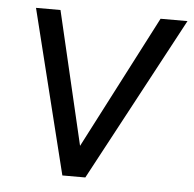

<svg xmlns="http://www.w3.org/2000/svg" viewBox="-44 -580 632 625"><g transform="rotate(5 272.0 -268.0)"><path d="M257 0 544 -536H456L231 -101L129 -536H49L182 0Z"/></g></svg>

Font: Plus Jakarta Sans
Style: Italic
Weight: 400
Italic angle: -8°
Designer: Gumpita Rahayu
Foundry: Tokotype
Version: Version 2.071;gftools[0.9.30]